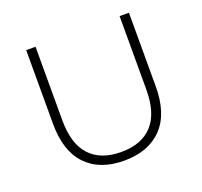

<svg xmlns="http://www.w3.org/2000/svg" viewBox="-122 -840 1038 985"><g transform="rotate(-20 396.5 -347.5)"><path d="M116 -297V-700H167V-299Q167 -170 226 -106Q285 -42 397 -42Q508 -42 567 -106Q626 -170 626 -299V-700H677V-297Q677 -149 603 -72Q529 5 396 5Q263 5 189.5 -72Q116 -149 116 -297Z"/></g></svg>

Font: Idrija Light
Style: Regular
Weight: 300
Designer: Julieta Ulanovsky
Foundry: Julieta Ulanovsky
Version: Version 7.200